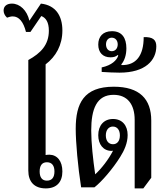

<svg xmlns="http://www.w3.org/2000/svg" viewBox="-48 -1039 932 1065"><path d="M206 6C267 6 298 -30 298 -88C298 -145 270 -180 226 -181C218 -181 208 -180 205 -179V-682C262 -725 298 -789 298 -870C298 -951 261 -1010 179 -1019L115 -924C102 -982 62 -1019 18 -1019C-12 -1019 -28 -1003 -28 -981C-28 -968 -23 -954 -9 -941C1 -945 13 -948 23 -948C57 -948 82 -918 96 -862H121L181 -950C206 -941 223 -916 223 -869C223 -790 178 -744 109 -706V-93C109 -30 143 6 206 6ZM212 -37C184 -37 172 -57 172 -88C172 -119 184 -139 212 -139C241 -139 254 -119 254 -88C254 -56 241 -37 212 -37Z M699 6H747L791 -53V-370C791 -490 726 -558 583 -558C417 -558 372 -466 372 -325C372 -250 384 -114 402 0H476C516 -31 578 -103 619 -169C641 -204 660 -245 660 -290C660 -343 630 -379 579 -379C528 -379 497 -343 497 -289C497 -238 525 -202 571 -202C574 -202 576 -203 579 -203C554 -154 514 -103 480 -72C468 -154 458 -246 458 -315C458 -434 488 -513 582 -513C659 -513 699 -460 699 -374ZM579 -239C555 -239 539 -257 539 -288C539 -318 555 -337 578 -337C602 -337 617 -318 617 -288C617 -257 602 -239 579 -239Z M615 -636C759 -636 819 -705 819 -782C819 -818 800 -835 749 -833C749 -731 707 -676 626 -678L625 -682C643 -703 653 -735 653 -771C653 -828 629 -866 573 -866C522 -866 497 -835 497 -792C497 -747 523 -721 565 -721C582 -721 595 -725 605 -734L608 -731C600 -705 572 -677 516 -665V-640C544 -638 588 -636 615 -636ZM572 -755C553 -755 540 -770 540 -793C540 -815 553 -830 572 -830C591 -830 605 -815 605 -793C605 -770 591 -755 572 -755Z"/></svg>

Font: Noto Serif Thai Condensed Medium
Style: Regular
Weight: 500
Width: 3
Designer: Monotype Design Team
Foundry: Monotype Imaging Inc.
Version: Version 2.002